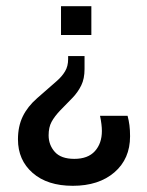

<svg xmlns="http://www.w3.org/2000/svg" viewBox="-20 -419 476 620"><path d="M215 181Q133 181 85.5 139.5Q38 98 38 31Q38 -11 53.5 -43Q69 -75 100 -102L164 -158Q180 -172 190 -188.5Q200 -205 200 -228V-238H253V-196Q253 -165 242.5 -143.5Q232 -122 215 -104L174 -62Q156 -43 146.5 -25.5Q137 -8 137 18Q137 49 157 71.5Q177 94 220 94Q264 94 286.5 69Q309 44 309 4Q309 -6 307.5 -18.5Q306 -31 303 -45H392Q396 -30 398 -14.5Q400 1 400 21Q400 94 349.5 137.5Q299 181 215 181ZM177 -306V-399H275V-306Z"/></svg>

Font: Rokkitt SemiBold
Style: Regular
Weight: 600
Designer: Vernon Adams
Foundry: Vernon Adams
Version: Version 3.103